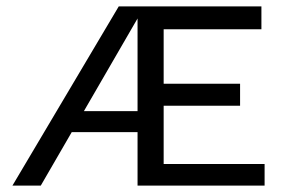

<svg xmlns="http://www.w3.org/2000/svg" viewBox="-20 -583 887 603"><path d="M412 0V-563H801V-491H494V-320H734V-251H494V-68H811V0ZM168 -168 171 -234H437L435 -168ZM19 0 353 -563H434L108 0Z"/></svg>

Font: Darker Grotesque SemiBold
Style: Regular
Weight: 600
Designer: Gabriel Lam
Foundry: TypeRant
Version: Version 1.000;gftools[0.9.28]